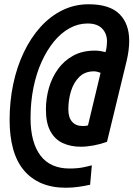

<svg xmlns="http://www.w3.org/2000/svg" viewBox="-20 -729 625 899"><path d="M288 150Q223 150 174 129Q125 108 91.5 68Q58 28 41.5 -31.5Q25 -91 25 -167Q25 -255 42 -335.5Q59 -416 91.5 -484Q124 -552 169.5 -602.5Q215 -653 272 -681Q329 -709 395 -709Q493 -709 539 -663.5Q585 -618 585 -538Q585 -495 573 -444L481 -65Q451 -54 418.5 -48Q386 -42 358 -42Q311 -42 274 -59Q237 -76 216 -114.5Q195 -153 195 -216Q195 -268 209 -317Q223 -366 251.5 -405.5Q280 -445 323 -468.5Q366 -492 424 -492Q440 -492 453 -489.5Q466 -487 474 -485Q478 -497 479.5 -511.5Q481 -526 481 -535Q481 -572 458 -595.5Q435 -619 390 -619Q346 -619 306 -597Q266 -575 233 -535Q200 -495 175 -440Q150 -385 136.5 -318Q123 -251 123 -176Q123 -118 135 -74Q147 -30 170 0Q193 30 227 45Q261 60 305 60Q343 60 369.5 54.5Q396 49 410 45L402 136Q375 142 346.5 146Q318 150 288 150ZM367 -139Q371 -139 378.5 -139.5Q386 -140 392 -142L451 -388Q445 -390 437 -392.5Q429 -395 420 -395Q378 -395 351.5 -369Q325 -343 312.5 -302.5Q300 -262 300 -217Q300 -179 317.5 -159Q335 -139 367 -139Z"/></svg>

Font: Ubuntu Sans Mono SemiBold
Style: Italic
Weight: 600
Italic angle: -13.5°
Monospace: yes
Designer: Dalton Maag Ltd
Foundry: Dalton Maag Ltd
Version: Version 1.006